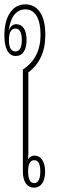

<svg xmlns="http://www.w3.org/2000/svg" viewBox="-20 -856 260 881"><path d="M136 5Q112 5 98.5 -14.5Q85 -34 85 -69V-537Q166 -590 166 -696Q166 -752 148 -782.5Q130 -813 96 -813Q66 -813 46 -788.5Q26 -764 20 -715Q31 -745 54 -745Q77 -745 89.5 -726Q102 -707 102 -672Q102 -638 89 -618.5Q76 -599 52 -599Q27 -599 13.5 -624Q0 -649 0 -693Q0 -759 26 -797.5Q52 -836 96 -836Q140 -836 164 -799.5Q188 -763 188 -696Q188 -638 168 -595Q148 -552 110 -524V-153Q110 -139 109 -125Q120 -142 139 -142Q161 -142 174 -122Q187 -102 187 -69Q187 -34 173.5 -14.5Q160 5 136 5ZM51 -620Q80 -620 80 -672Q80 -725 51 -725Q21 -725 21 -672Q21 -620 51 -620ZM137 -16Q151 -16 158 -30Q165 -44 165 -69Q165 -121 137 -121Q109 -121 109 -69Q109 -16 137 -16Z"/></svg>

Font: Noto Sans Thai Looped UI Condensed Thin
Style: Regular
Weight: 100
Width: 3
Designer: Cadson Demak Team
Foundry: Cadson Demak Co., Ltd.
Version: Version 1.000; ttfautohint (v1.8.4.7-5d5b)